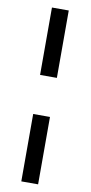

<svg xmlns="http://www.w3.org/2000/svg" viewBox="-98 -849 459 968"><g transform="rotate(10 131.0 -365.0)"><path d="M86 -810H172V-465H86ZM86 -265H172V80H86Z"/></g></svg>

Font: Murecho Thin Medium
Style: Regular
Weight: 500
Version: Version 1.010